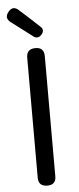

<svg xmlns="http://www.w3.org/2000/svg" viewBox="-63 -988 418 1020"><g transform="rotate(-5 146.5 -477.5)"><path d="M193.4 -686.5V-45.9Q193.4 0 147.5 0Q99.6 0 99.6 -45.9V-686.5Q99.6 -733.4 147.5 -733.4Q193.4 -733.4 193.4 -686.5ZM78.1 -941.4Q123 -901.4 183.6 -844.7Q206.1 -825.2 185.5 -801.8Q165 -779.3 142.6 -795.9L29.3 -881.8Q-3.9 -906.2 22.5 -938.5Q47.9 -969.7 78.1 -941.4Z"/></g></svg>

Font: GenSenMaruGothic TW TTF Regular
Style: Regular
Weight: 400
Version: Version 1.301